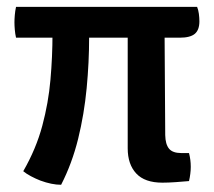

<svg xmlns="http://www.w3.org/2000/svg" viewBox="-20 -514 608 545"><path d="M342.5 -449H447L449 -130.5Q449.5 -104.5 459.8 -92Q470 -79.5 495 -79.5H516.5Q521.5 -60.5 521.5 -40.5Q521.5 -31 520.2 -20.8Q519 -10.5 516.5 0Q499.5 1.5 478.8 3Q458 4.5 441 4.5Q391 4.5 366.8 -21.5Q342.5 -47.5 342.5 -93ZM25.5 -407Q23 -418 22 -429.8Q21 -441.5 21 -450.5Q21 -459.5 22 -471.2Q23 -483 25.5 -494.5H539.5Q543 -486 544.5 -474.8Q546 -463.5 546 -453.5Q546 -429 533 -418Q520 -407 490 -407ZM233 -449V-408Q233 -337.5 226 -263.8Q219 -190 201.8 -120Q184.5 -50 153.5 10.5Q127 10.5 94.5 -1.5Q80.5 -7 67.8 -13.8Q55 -20.5 46 -28Q82.5 -91.5 100 -156.8Q117.5 -222 123.2 -287.5Q129 -353 129 -418.5V-449Z"/></svg>

Font: Signika Negative Medium
Style: Regular
Weight: 500
Designer: Anna Giedry
Foundry: Anna Giedry
Version: Version 2.001